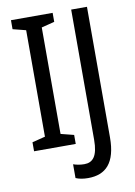

<svg xmlns="http://www.w3.org/2000/svg" viewBox="-98 -776 723 1030"><g transform="rotate(-10 263.5 -261.0)"><path d="M263 0V-49L192 -67V-647L263 -665V-714H36V-665L107 -647V-67L36 -49V0ZM297 192C393 192 450 137 450 -3V-714H364V-5C364 85 336 115 290 115C268 115 247 111 230 105V180C248 188 271 192 297 192Z"/></g></svg>

Font: Noto Sans Bengali Condensed
Style: Regular
Weight: 400
Width: 3
Designer: Jelle Bosma - Monotype Design Team
Foundry: Monotype Imaging Inc.
Version: Version 2.003